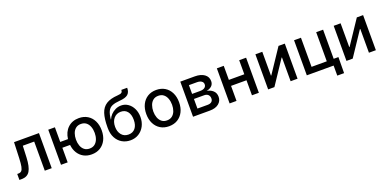

<svg xmlns="http://www.w3.org/2000/svg" viewBox="-7 -1689 5641 2807"><g transform="rotate(-20 2813.5 -286.0)"><path d="M9.8 0V-92.8H28.8Q58.6 -92.8 76.4 -109.9Q94.2 -127 103.3 -171.6Q112.3 -216.3 115.7 -299.8L125 -545.9H512.7V0H404.8V-453.1H227.5L219.7 -271.5Q213.4 -131.8 174.3 -65.9Q135.3 0 45.9 0Z M657.2 0V-545.9H760.7V-317.9H881.3Q894.5 -425.3 961.9 -489Q1029.3 -552.7 1133.3 -552.7Q1210.4 -552.7 1267.8 -517.6Q1325.2 -482.4 1356.9 -418.7Q1388.7 -355 1388.7 -270Q1388.7 -185.5 1356.9 -122.3Q1325.2 -59.1 1267.8 -23.9Q1210.4 11.2 1133.3 11.2Q1063 11.2 1009 -18.3Q955.1 -47.9 921.9 -101.6Q888.7 -155.3 880.9 -227.5H760.7V0ZM1133.3 -79.6Q1183.1 -79.6 1215.6 -105.7Q1248 -131.8 1263.9 -175Q1279.8 -218.3 1279.8 -270Q1279.8 -322.3 1263.9 -366Q1248 -409.7 1215.6 -435.8Q1183.1 -461.9 1133.3 -461.9Q1084 -461.9 1051.8 -435.8Q1019.5 -409.7 1003.9 -366Q988.3 -322.3 988.3 -270Q988.3 -218.3 1003.9 -175Q1019.5 -131.8 1051.8 -105.7Q1084 -79.6 1133.3 -79.6Z M1737.3 11.7Q1665 11.7 1607.4 -22Q1549.8 -55.7 1516.4 -118.4Q1482.9 -181.2 1482.9 -268.6V-286.1Q1482.9 -415.5 1510 -497.8Q1537.1 -580.1 1602.1 -621.6Q1667 -663.1 1780.3 -670.4Q1830.6 -673.3 1845.7 -687Q1860.8 -700.7 1860.8 -727.5H1951.2Q1951.2 -658.7 1913.1 -625.7Q1875 -592.8 1783.2 -586.4Q1711.9 -581.1 1667 -563Q1622.1 -544.9 1598.9 -500.7Q1575.7 -456.5 1568.4 -373H1571.3Q1585.4 -410.2 1616 -442.4Q1646.5 -474.6 1688.2 -494.6Q1730 -514.6 1778.3 -514.6Q1836.9 -514.6 1884.5 -481.4Q1932.1 -448.2 1960 -390.6Q1987.8 -333 1987.8 -259.8Q1987.8 -182.1 1955.6 -120.6Q1923.3 -59.1 1866.7 -23.7Q1810.1 11.7 1737.3 11.7ZM1738.3 -77.6Q1805.2 -77.6 1843.5 -124.5Q1881.8 -171.4 1881.8 -254.9Q1881.8 -336.9 1845.2 -383.5Q1808.6 -430.2 1742.2 -430.2Q1673.8 -430.2 1631.8 -380.9Q1589.8 -331.5 1589.8 -251Q1589.8 -174.8 1629.4 -126.2Q1668.9 -77.6 1738.3 -77.6Z M2336.9 11.2Q2260.3 11.2 2202.9 -23.9Q2145.5 -59.1 2113.8 -122.3Q2082 -185.5 2082 -270Q2082 -355 2113.8 -418.7Q2145.5 -482.4 2202.9 -517.6Q2260.3 -552.7 2336.9 -552.7Q2414.1 -552.7 2471.4 -517.6Q2528.8 -482.4 2560.5 -418.7Q2592.3 -355 2592.3 -270Q2592.3 -185.5 2560.5 -122.3Q2528.8 -59.1 2471.4 -23.9Q2414.1 11.2 2336.9 11.2ZM2336.9 -79.6Q2386.7 -79.6 2419.2 -105.7Q2451.7 -131.8 2467.5 -175Q2483.4 -218.3 2483.4 -270Q2483.4 -322.3 2467.5 -366Q2451.7 -409.7 2419.2 -435.8Q2386.7 -461.9 2336.9 -461.9Q2287.6 -461.9 2255.4 -435.8Q2223.1 -409.7 2207.3 -366Q2191.4 -322.3 2191.4 -270Q2191.4 -218.3 2207.3 -175Q2223.1 -131.8 2255.4 -105.7Q2287.6 -79.6 2336.9 -79.6Z M2711.4 0V-545.9H2937.5Q3029.8 -545.9 3084.2 -506.6Q3138.7 -467.3 3138.7 -399.9Q3138.7 -353 3108.6 -324.7Q3078.6 -296.4 3026.9 -286.1Q3082 -279.8 3122.3 -243.7Q3162.6 -207.5 3162.6 -147Q3162.6 -82 3112.3 -41Q3062 0 2972.2 0ZM2812.5 -90.3H2972.2Q3011.2 -90.3 3033.2 -108.6Q3055.2 -127 3055.2 -159.2Q3055.2 -196.8 3033 -218.3Q3010.7 -239.7 2972.2 -239.7H2812.5ZM2812.5 -318.4H2938.5Q2982.9 -318.4 3008.3 -336.9Q3033.7 -355.5 3033.7 -387.7Q3033.7 -418.9 3007.8 -436.8Q2981.9 -454.6 2937.5 -454.6H2812.5Z M3387.7 -545.9V-327.1H3627.9V-545.9H3735.4V0H3627.9V-233.9H3387.7V0H3280.3V-545.9Z M4337.4 0H4229.5V-369.6H4223.6L3977.1 0H3879.9V-545.9H3987.3V-175.8H3992.7L4239.7 -545.9H4337.4Z M4481.4 0V-545.9H4588.9V-92.8H4825.7V-545.9H4933.1V0ZM4898.4 156.2V0H4859.9V-92.8H5006.8L5004.4 156.2Z M5555.7 0H5447.8V-369.6H5441.9L5195.3 0H5098.1V-545.9H5205.6V-175.8H5210.9L5458 -545.9H5555.7Z"/></g></svg>

Font: Inter Medium
Style: Regular
Weight: 500
Designer: Rasmus Andersson
Foundry: rsms
Version: Version 4.001;git-9221beed3